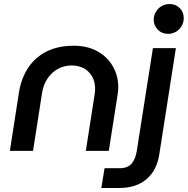

<svg xmlns="http://www.w3.org/2000/svg" viewBox="-20 -749 932 953"><path d="M29 0 75 -296Q87 -364 121.5 -415Q156 -466 212.5 -494Q269 -522 346 -522Q414 -522 463.5 -494.5Q513 -467 540 -420Q567 -373 567 -316Q567 -307 566 -296Q565 -285 563 -274L520 0H406L450 -282Q451 -289 451.5 -295.5Q452 -302 452 -308Q452 -360 420 -392Q388 -424 334 -424Q299 -424 268.5 -407.5Q238 -391 217 -361Q196 -331 189 -289L144 0ZM483 184 499 86H573Q614 86 633.5 63Q653 40 659 0L739 -510H853L771 15Q759 96 707.5 140Q656 184 573 184ZM814 -581Q783 -581 763 -602Q743 -623 743 -651Q743 -672 753.5 -690Q764 -708 782 -718.5Q800 -729 822 -729Q852 -729 872 -709Q892 -689 892 -659Q892 -638 881.5 -620Q871 -602 853.5 -591.5Q836 -581 814 -581Z"/></svg>

Font: MuseoModerno Thin Medium
Style: Italic
Weight: 500
Italic angle: -9°
Version: Version 1.003